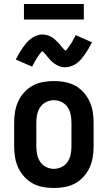

<svg xmlns="http://www.w3.org/2000/svg" viewBox="-20 -934 540 962"><path d="M250 8Q223 8 195.5 3Q168 -2 144 -15Q120 -28 101.5 -48.5Q83 -69 71.5 -93.5Q60 -118 55.5 -145.5Q51 -173 51 -200V-320Q51 -347 55.5 -374.5Q60 -402 71.5 -426.5Q83 -451 101.5 -471.5Q120 -492 144 -505Q168 -518 195.5 -523Q223 -528 250 -528Q277 -528 304.5 -523Q332 -518 356 -505Q380 -492 398.5 -471.5Q417 -451 428.5 -426.5Q440 -402 444.5 -374.5Q449 -347 449 -320V-200Q449 -173 444.5 -145.5Q440 -118 428.5 -93.5Q417 -69 398.5 -48.5Q380 -28 356 -15Q332 -2 304.5 3Q277 8 250 8ZM250 -88Q270 -88 288.5 -97Q307 -106 318.5 -123Q330 -140 334 -160Q338 -180 338 -200V-320Q338 -340 334 -360Q330 -380 318.5 -397Q307 -414 288.5 -423Q270 -432 250 -432Q230 -432 211.5 -423Q193 -414 181.5 -397Q170 -380 166 -360Q162 -340 162 -320V-200Q162 -180 166 -160Q170 -140 181.5 -123Q193 -106 211.5 -97Q230 -88 250 -88ZM307 -597Q302 -597 297.5 -597.5Q293 -598 288.5 -599Q284 -600 279.5 -601.5Q275 -603 270.5 -605Q266 -607 262 -609.5Q258 -612 254 -614.5Q250 -617 246.5 -620Q243 -623 239 -626.5Q235 -630 232 -633.5Q229 -637 226 -640.5Q223 -644 220.5 -646.5Q218 -649 214.5 -654Q211 -659 207 -663Q203 -667 200 -670.5Q197 -674 193 -677.5Q189 -681 189 -682H196Q196 -681 193 -678.5Q190 -676 186.5 -672.5Q183 -669 182 -667.5Q181 -666 179.5 -664Q178 -662 176.5 -660Q175 -658 173.5 -655.5Q172 -653 170 -650.5Q168 -648 166 -645Q164 -642 162 -638.5Q160 -635 158 -631.5Q156 -628 154 -624.5Q152 -621 150 -617Q148 -613 145.5 -608.5Q143 -604 141 -600L59 -636Q68 -654 77 -669Q86 -684 94.5 -696Q103 -708 112 -718.5Q121 -729 133.5 -739Q146 -749 161.5 -755Q177 -761 193 -761Q198 -761 202.5 -760.5Q207 -760 211.5 -759Q216 -758 220.5 -756.5Q225 -755 229.5 -753Q234 -751 238 -748.5Q242 -746 246 -743.5Q250 -741 253.5 -737.5Q257 -734 261 -730.5Q265 -727 268 -724Q271 -721 274 -717.5Q277 -714 279.5 -711.5Q282 -709 285.5 -704Q289 -699 293 -695Q297 -691 300 -687.5Q303 -684 307 -680.5Q311 -677 311 -676H304Q304 -677 307 -679Q310 -681 313.5 -685Q317 -689 318 -690.5Q319 -692 320.5 -693.5Q322 -695 323.5 -697.5Q325 -700 326.5 -702.5Q328 -705 330 -707.5Q332 -710 334 -713Q336 -716 338 -719Q340 -722 342 -725.5Q344 -729 346 -733Q348 -737 350 -741Q352 -745 354.5 -749Q357 -753 359 -758L441 -722Q432 -704 423 -689Q414 -674 405.5 -662Q397 -650 388 -639Q379 -628 366.5 -618.5Q354 -609 338.5 -603Q323 -597 307 -597ZM100 -836V-914H400V-836Z"/></svg>

Font: Iosevka Term Curly
Style: Bold
Weight: 700
Designer: Belleve Invis
Foundry: Belleve Invis
Version: Version 32.3.0